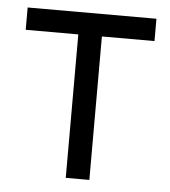

<svg xmlns="http://www.w3.org/2000/svg" viewBox="-43 -560 531 600"><g transform="rotate(5 222.0 -260.0)"><path d="M185 0H259V-450H424V-520H20V-450H185Z"/></g></svg>

Font: Fixel Text Regular
Style: Regular
Weight: 400
Width: 4
Designer: AlfaBravo + MacPaw
Foundry: Kyrylo Tkachov, Marchela Mozhyna, Serhii Makarenko, Maria Weinstein, Zakhar Kryvoshyya
Version: Version 1.211